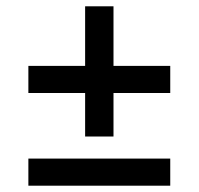

<svg xmlns="http://www.w3.org/2000/svg" viewBox="-20 -664 630 609"><path d="M250 -369H70V-455H250V-644H340V-455H520V-369H340V-231H250ZM70 -161H520V-75H70Z"/></svg>

Font: PT Root UI Medium
Style: Regular
Weight: 500
Designer: Vitaly Kuzmin
Foundry: ParaType Ltd.
Version: Version 2.001G